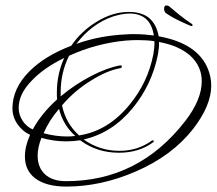

<svg xmlns="http://www.w3.org/2000/svg" viewBox="-20 -663 803 709"><path d="M225 26Q149 26 108 -6Q72 -35 72 -85Q72 -123 91 -165Q63 -178 44.5 -204.5Q26 -231 26 -263Q26 -337 89 -400Q146 -457 243 -494Q280 -548 336 -582Q395 -619 456 -619Q501 -619 529 -598Q558 -574 566 -529Q710 -503 748 -408Q760 -378 760 -347Q760 -274 694 -188Q616 -88 482 -30Q353 26 225 26ZM262 -501Q307 -517 353 -525.5Q399 -534 445 -536Q453 -537 461.5 -537Q470 -537 477 -537Q496 -537 514 -535.5Q532 -534 548 -532Q536 -613 458 -613Q433 -613 397 -602Q318 -575 262 -501ZM272 -163Q379 -179 459 -277Q526 -359 546 -461Q548 -474 549.5 -486.5Q551 -499 550 -511Q536 -513 520.5 -514Q505 -515 489 -515Q478 -515 466.5 -514.5Q455 -514 443 -513Q390 -508 337.5 -494Q285 -480 235 -457Q204 -395 204 -322V-307Q256 -351 318 -383Q347 -398 373 -407.5Q399 -417 421 -421Q430 -423 430 -418Q430 -412 423 -411Q374 -402 317 -366Q256 -329 209 -274Q223 -207 272 -163ZM224 6Q492 6 664 -216Q725 -295 725 -363Q725 -419 682 -458Q639 -495 567 -508Q568 -497 566.5 -485.5Q565 -474 563 -461Q552 -406 529 -357Q506 -308 471 -265Q395 -172 289 -148Q348 -106 421 -106Q489 -106 541 -144L544 -145Q546 -145 548 -143Q548 -140 546 -138Q494 -99 419 -99Q338 -99 276 -145Q263 -143 250.5 -142Q238 -141 224 -141Q178 -141 133 -154Q119 -118 119 -89Q119 -44 146.5 -19Q174 6 224 6ZM101 -185Q133 -244 191 -296Q190 -302 190 -308.5Q190 -315 190 -322Q190 -389 217 -449Q141 -412 97 -365Q49 -316 49 -265Q49 -239 63.5 -217Q78 -195 101 -185ZM228 -159Q236 -159 243.5 -159.5Q251 -160 258 -161Q213 -201 198 -261Q161 -218 141 -171Q186 -159 228 -159ZM687 -567Q684 -567 678 -570Q652 -581 630.5 -592Q609 -603 592 -615Q586 -621 586 -631Q586 -643 595 -643Q602 -643 609 -636Q623 -624 642 -608.5Q661 -593 688 -575Q691 -574 691 -569Q691 -567 687 -567Z"/></svg>

Font: Passions Conflict
Style: Regular
Weight: 400
Designer: Robert E. Leuschke
Foundry: Robert E. Leuschke
Version: Version 1.010; ttfautohint (v1.8.3)